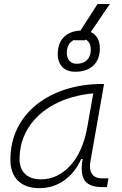

<svg xmlns="http://www.w3.org/2000/svg" viewBox="-20 -952 626 982"><path d="M181.6 10.3Q110.8 10.3 72 -27.8Q33.2 -65.9 33.2 -135.3Q33.2 -223.1 68.4 -294.7Q103.5 -366.2 167 -417Q230.5 -467.8 316.4 -495.1Q402.3 -522.5 503.4 -522.5H512.2L442.4 -126Q435.1 -85.4 450.4 -62.7Q465.8 -40 500.5 -40H534.7L526.9 4.9H503.9Q436 4.9 412.8 -29.5Q389.6 -64 402.8 -138.7H395.5Q362.3 -66.9 306.9 -28.3Q251.5 10.3 181.6 10.3ZM189 -34.7Q274.9 -34.7 339.8 -105.5Q404.8 -176.3 427.2 -306.2L457 -474.6Q341.8 -463.4 257.3 -418Q172.9 -372.6 126.5 -300.5Q80.1 -228.5 80.1 -137.7Q80.1 -88.9 108.9 -61.8Q137.7 -34.7 189 -34.7ZM364.7 -585Q322.8 -585 299.1 -609.1Q275.4 -633.3 275.4 -676.3Q275.4 -732.9 308.8 -764.4Q342.3 -795.9 401.9 -795.9Q443.8 -795.9 467.3 -772Q490.7 -748 490.7 -704.6Q490.7 -648.4 457.5 -616.7Q424.3 -585 364.7 -585ZM372.1 -626Q406.2 -626 425.3 -645Q444.3 -664.1 444.3 -698.2Q444.3 -725.1 431.2 -740Q418 -754.9 394.5 -754.9Q360.4 -754.9 341.1 -735.8Q321.8 -716.8 321.8 -682.6Q321.8 -655.8 335 -640.9Q348.1 -626 372.1 -626ZM359.9 -746.1 479 -931.6H542L415.5 -746.1Z"/></svg>

Font: Cascadia Code NF ExtraLight
Style: Italic
Weight: 200
Italic angle: -10°
Monospace: yes
Designer: Aaron Bell
Foundry: Saja Typeworks
Version: Version 2404.023; ttfautohint (v1.8.4)